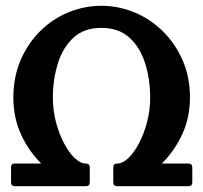

<svg xmlns="http://www.w3.org/2000/svg" viewBox="-20 -642 699 661"><path d="M628 -79Q642 -79 642 -66V-14Q642 -1 628 -1H384Q370 -1 370 -14V-66Q370 -79 384 -79Q402 -79 422 -98Q442 -117 459 -149.5Q476 -182 486.5 -222.5Q497 -263 497 -306Q497 -368 480 -423Q463 -478 426 -512Q389 -546 329 -546Q269 -546 232.5 -512Q196 -478 179 -423Q162 -368 162 -306Q162 -263 172.5 -222.5Q183 -182 200 -149.5Q217 -117 237 -98Q257 -79 275 -79Q289 -79 289 -66V-14Q289 -1 275 -1H31Q18 -1 18 -14V-66Q18 -79 31 -79H122Q80 -120 53 -178Q26 -236 26 -306Q26 -377 51 -435Q76 -493 118.5 -535Q161 -577 215.5 -599.5Q270 -622 329 -622Q388 -622 442.5 -599.5Q497 -577 540 -535Q583 -493 608.5 -435Q634 -377 634 -306Q634 -236 606.5 -178Q579 -120 537 -79Z"/></svg>

Font: Young Serif
Style: Regular
Weight: 400
Designer: Bastien Sozeau
Foundry: NBR — Bastien Sozeau
Version: Version 3.004; ttfautohint (v1.8.4.7-5d5b);gftools[0.9.33]